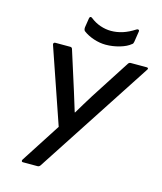

<svg xmlns="http://www.w3.org/2000/svg" viewBox="-122 -926 857 1016"><g transform="rotate(15 306.0 -418.5)"><path d="M100 0Q95 0 93.5 -4Q92 -8 95 -13L235 -230L93 -643Q92 -648 94.5 -651.5Q97 -655 103 -655H185Q193 -655 196 -647L264 -433Q272 -406 280.5 -379.5Q289 -353 297 -326H299Q315 -353 331 -379.5Q347 -406 364 -433L502 -647Q507 -655 516 -655H604Q609 -655 611 -651.5Q613 -648 609 -643L195 -8Q192 -4 188.5 -2Q185 0 180 0ZM362 -714Q330 -714 296.5 -725Q263 -736 238 -755Q232 -761 233 -775L241 -826Q242 -833 246.5 -835Q251 -837 257 -832Q282 -812 311.5 -802Q341 -792 370 -792Q402 -792 433.5 -802Q465 -812 499 -834Q505 -838 510 -836Q515 -834 514 -827L505 -769Q504 -764 502.5 -760Q501 -756 497 -754Q476 -736 438 -725Q400 -714 362 -714Z"/></g></svg>

Font: Sofia Sans SemiBold
Style: Italic
Weight: 600
Italic angle: -9°
Designer: Botio Nikoltchev, Ani Petrova
Foundry: lettersoup
Version: Version 4.100-B